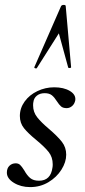

<svg xmlns="http://www.w3.org/2000/svg" viewBox="-20 -752 346 783"><path d="M61 -279Q61 -311 80.5 -338Q100 -365 132.5 -380.5Q165 -396 201 -396Q240 -396 265 -381Q290 -366 287 -343Q284 -328 274 -319.5Q264 -311 252 -311Q237 -311 229 -318Q221 -325 212 -339Q202 -355 191.5 -363.5Q181 -372 162 -372Q143 -372 130.5 -362Q118 -352 116 -335Q115 -331 115 -322Q115 -295 131.5 -274Q148 -253 180 -226Q215 -196 232.5 -173.5Q250 -151 250 -121Q250 -91 230.5 -60Q211 -29 177.5 -9Q144 11 103 11Q65 11 36.5 -6.5Q8 -24 8 -48Q8 -66 18.5 -76Q29 -86 44 -86Q55 -86 62 -79.5Q69 -73 79 -57Q90 -37 103 -26Q116 -15 139 -15Q187 -15 194 -69Q195 -73 195 -82Q195 -111 178.5 -132Q162 -153 128 -181Q95 -208 78 -229Q61 -250 61 -279ZM120 -478 229 -727Q232 -732 240 -732Q248 -732 248 -727L270 -478Q270 -475 264.5 -474.5Q259 -474 258 -477L220 -616L130 -474Q129 -473 127 -473Q124 -473 121.5 -474.5Q119 -476 120 -478Z"/></svg>

Font: CormorantInfant-MediumItalic
Style: Italic
Weight: 500
Italic angle: -10°
Designer: Christian Thalmann (Catharsis Fonts)
Foundry: Catharsis Fonts
Version: Version 3.303